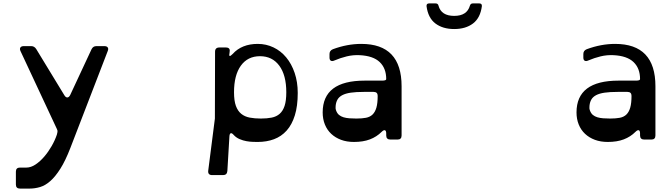

<svg xmlns="http://www.w3.org/2000/svg" viewBox="-20 -817 3930 1124"><path d="M392 49Q363 124 333.5 170.5Q304 217 274.5 243Q245 269 214.5 278Q184 287 154 287H97Q73 287 73 263V188Q73 164 97 164H135Q161 164 188 146Q215 128 239 100Q263 72 282.5 38Q302 4 313 -29Q315 -36 316.5 -44.5Q318 -53 313 -62L100 -518Q94 -531 99.5 -539Q105 -547 119 -547H163Q181 -547 192 -530L357 -259Q365 -246 374.5 -246.5Q384 -247 391 -261L516 -529Q525 -547 544 -547H591Q605 -547 610.5 -539.5Q616 -532 611 -519Z M1656 -277Q1656 -377 1615 -432.5Q1574 -488 1502 -488Q1430 -488 1390 -432.5Q1350 -377 1350 -277Q1350 -227 1361 -197Q1372 -167 1392.5 -150.5Q1413 -134 1442 -128.5Q1471 -123 1507 -123Q1543 -123 1570.5 -128.5Q1598 -134 1617 -150.5Q1636 -167 1646 -197Q1656 -227 1656 -277ZM1311 184Q1309 208 1286 208H1222Q1196 208 1199 182L1238 -123L1239 -514Q1239 -539 1264 -539H1302Q1330 -539 1324 -512V-509Q1316 -474 1342 -501Q1395 -560 1489 -560Q1538 -560 1581 -539.5Q1624 -519 1655.5 -481Q1687 -443 1705 -390Q1723 -337 1723 -273Q1723 -196 1706 -141.5Q1689 -87 1658 -52.5Q1627 -18 1584 -2Q1541 14 1489 14Q1479 14 1461 13.5Q1443 13 1423 9.5Q1403 6 1383 -2.5Q1363 -11 1349 -26Q1338 -39 1331 -37Q1324 -35 1323 -18Z M2066 -123Q2099 -123 2122.5 -127.5Q2146 -132 2161 -146.5Q2176 -161 2183.5 -187Q2191 -213 2191 -256Q2191 -279 2167 -279H2110Q2064 -279 2033.5 -274.5Q2003 -270 1984 -260Q1965 -250 1956 -234.5Q1947 -219 1945 -198Q1944 -190 1944.5 -183.5Q1945 -177 1948 -169Q1954 -153 1965 -144Q1976 -135 1991 -130.5Q2006 -126 2025 -124.5Q2044 -123 2066 -123ZM2095 -560Q2331 -560 2331 -312V-24Q2331 0 2307 0H2266Q2241 0 2241 -24V-35Q2241 -52 2233.5 -54.5Q2226 -57 2214 -45Q2185 -16 2145.5 -1Q2106 14 2052 14Q2010 14 1976.5 1.5Q1943 -11 1919 -33.5Q1895 -56 1882 -88Q1869 -120 1869 -159Q1869 -345 2115 -345H2217Q2241 -345 2241 -354Q2241 -417 2203 -453.5Q2165 -490 2086 -494Q2047 -496 2010 -487Q1973 -478 1938 -463Q1925 -457 1917 -461.5Q1909 -466 1909 -480V-501Q1909 -521 1929 -529Q2013 -560 2095 -560Z M2530 -797Q2544 -797 2547 -784Q2563 -724 2639 -724Q2714 -724 2731 -784Q2735 -797 2748 -797H2786Q2802 -797 2801 -781Q2792 -712 2749 -679.5Q2706 -647 2639 -647Q2572 -647 2529 -679.5Q2486 -712 2477 -781Q2476 -797 2492 -797Z M3552 -123Q3585 -123 3608.5 -127.5Q3632 -132 3647 -146.5Q3662 -161 3669.5 -187Q3677 -213 3677 -256Q3677 -279 3653 -279H3596Q3550 -279 3519.5 -274.5Q3489 -270 3470 -260Q3451 -250 3442 -234.5Q3433 -219 3431 -198Q3430 -190 3430.5 -183.5Q3431 -177 3434 -169Q3440 -153 3451 -144Q3462 -135 3477 -130.5Q3492 -126 3511 -124.5Q3530 -123 3552 -123ZM3581 -560Q3817 -560 3817 -312V-24Q3817 0 3793 0H3752Q3727 0 3727 -24V-35Q3727 -52 3719.5 -54.5Q3712 -57 3700 -45Q3671 -16 3631.5 -1Q3592 14 3538 14Q3496 14 3462.5 1.5Q3429 -11 3405 -33.5Q3381 -56 3368 -88Q3355 -120 3355 -159Q3355 -345 3601 -345H3703Q3727 -345 3727 -354Q3727 -417 3689 -453.5Q3651 -490 3572 -494Q3533 -496 3496 -487Q3459 -478 3424 -463Q3411 -457 3403 -461.5Q3395 -466 3395 -480V-501Q3395 -521 3415 -529Q3499 -560 3581 -560Z"/></svg>

Font: OpenDyslexic 3
Style: Regular
Weight: 400
Designer: Abelardo Gonzalez
Version: Version 1.000;PS 001.001;hotconv 1.0.56